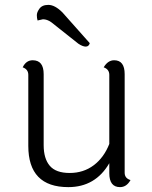

<svg xmlns="http://www.w3.org/2000/svg" viewBox="-20 -759 623 787"><path d="M348 -582Q344 -568 331.5 -568Q319 -568 301 -580L190 -668Q173 -680 156 -680L134 -675Q131 -685 131 -696.5Q131 -708 140 -721Q151 -739 178 -739Q205 -739 236 -708ZM491 -455V-51Q491 -28 515 -21Q499 8 472 8Q428 8 428 -49V-90Q371 8 260 8Q96 8 96 -161V-452Q96 -475 73 -483Q87 -512 114 -512Q159 -512 159 -455V-164Q159 -109 184 -79.5Q209 -50 265.5 -50Q322 -50 364 -81.5Q406 -113 428 -169V-452Q428 -475 405 -483Q422 -512 448 -512Q491 -512 491 -455Z"/></svg>

Font: Laila Light
Style: Regular
Weight: 300
Designer: Hitesh Malaviya
Foundry: Indian Type Foundry
Version: Version 1.302;PS 1.0;hotconv 1.0.78;makeotf.lib2.5.61930; tt